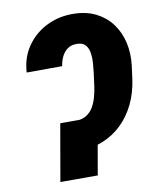

<svg xmlns="http://www.w3.org/2000/svg" viewBox="-82 -784 685 847"><g transform="rotate(-10 260.5 -360.5)"><path d="M178.7 -255.4 232.9 -253.9Q261.7 -254.4 281 -266.4Q300.3 -278.3 312 -298.1Q323.7 -317.9 330.3 -341.6Q336.9 -365.2 340.3 -389.6L348.6 -452.6Q350.6 -469.7 352.3 -492.4Q354 -515.1 350.8 -536.6Q347.7 -558.1 335.7 -572.5Q323.7 -586.9 298.3 -587.4Q272.9 -588.4 255.9 -576.4Q238.8 -564.5 229 -544.4Q219.2 -524.4 216.3 -502L57.1 -501.5Q61 -568.4 95.7 -618.2Q130.4 -668 185.8 -695.1Q241.2 -722.2 306.6 -720.7Q363.8 -719.7 406.2 -698Q448.7 -676.3 476.1 -639.2Q503.4 -602.1 514.4 -554Q525.4 -505.9 519 -452.1L510.7 -389.6Q502.4 -331.5 479 -282.7Q455.6 -233.9 418.5 -197.5Q381.3 -161.1 331.8 -141.1Q282.2 -121.1 221.7 -121.1L154.8 -121.6ZM331.5 -255.4 287.1 0H119.6L164.1 -255.4Z"/></g></svg>

Font: Roboto Black
Style: Italic
Weight: 900
Italic angle: -12°
Designer: Christian Robertson
Foundry: Google
Version: Version 3.0; 2020